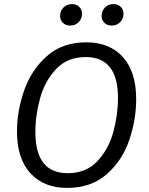

<svg xmlns="http://www.w3.org/2000/svg" viewBox="-20 -907 727 939"><path d="M646 -422Q646 -321 612 -221.5Q578 -122 502 -55Q426 12 308 12Q194 12 128.5 -60Q63 -132 63 -264Q63 -363 97.5 -463Q132 -563 208 -631.5Q284 -700 402 -700Q516 -700 581 -628Q646 -556 646 -422ZM153 -261Q153 -60 311 -60Q401 -60 456 -118.5Q511 -177 534 -261Q557 -345 557 -428Q557 -628 399 -628Q310 -628 255 -570Q200 -512 176.5 -428Q153 -344 153 -261ZM274 -829Q274 -854 290.5 -870.5Q307 -887 332 -887Q354 -887 367.5 -873.5Q381 -860 381 -840Q381 -815 364.5 -798.5Q348 -782 323 -782Q301 -782 287.5 -795.5Q274 -809 274 -829ZM477 -829Q477 -854 493.5 -870.5Q510 -887 535 -887Q557 -887 570.5 -873.5Q584 -860 584 -840Q584 -815 567.5 -798.5Q551 -782 526 -782Q504 -782 490.5 -795.5Q477 -809 477 -829Z"/></svg>

Font: Fira Sans Book
Style: Italic
Weight: 350
Italic angle: -8°
Designer: bBox Type GmbH & Carrois Corporate GbR & Edenspiekermann AG
Foundry: bBox Type GmbH & Carrois Corporate GbR & Edenspiekermann AG
Version: Version 4.301